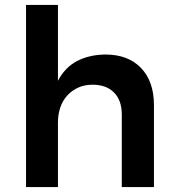

<svg xmlns="http://www.w3.org/2000/svg" viewBox="-20 -762 712 782"><path d="M409 -540Q502 -540 554.5 -485Q607 -430 607 -334V0H476V-296Q476 -353 444.5 -385Q413 -417 357 -417Q324 -417 298 -405Q272 -393 253.5 -372.5Q235 -352 225.5 -324Q216 -296 216 -263V0H86V-742H216V-433Q245 -488 294 -513.5Q343 -539 409 -540Z"/></svg>

Font: QuotatisMedium
Style: Regular
Weight: 500
Designer: Julieta Ulanovsky
Foundry: Quotatis-Medium
Version: Version 4.000;PS 004.000;hotconv 1.0.88;makeotf.lib2.5.64775